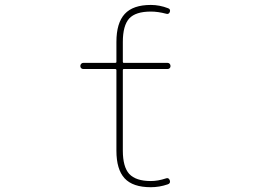

<svg xmlns="http://www.w3.org/2000/svg" viewBox="-20 -783 1040 790"><path d="M600.6 -12.7Q526.4 -12.7 492.7 -49.3Q459 -85.9 459 -163.1V-494.1Q459 -499 454.1 -499H323.2Q317.4 -499 314 -502.4Q310.5 -505.9 310.5 -511.2Q310.5 -516.6 314 -520.5Q317.4 -524.4 323.2 -524.4H454.1Q459 -524.4 459 -528.3V-610.4Q459 -688.5 493.2 -725.6Q527.3 -762.7 600.6 -762.7Q636.7 -762.7 671.9 -749Q682.6 -745.1 678.7 -733.4Q673.8 -722.7 663.1 -726.6Q629.9 -735.4 600.6 -735.4Q538.1 -735.4 511.7 -707Q485.4 -677.7 485.4 -610.4V-528.3Q485.4 -524.4 489.3 -524.4H668.9Q674.8 -524.4 678.2 -520.5Q681.6 -516.6 681.6 -511.2Q681.6 -505.9 678.2 -502.4Q674.8 -499 668.9 -499H489.3Q485.4 -499 485.4 -494.1V-163.1Q485.4 -96.7 511.7 -67.4Q539.1 -38.1 600.6 -38.1Q629.9 -38.1 662.1 -48.8Q673.8 -53.7 678.7 -41Q682.6 -28.3 669.9 -24.4Q635.7 -12.7 600.6 -12.7Z"/></svg>

Font: Rounded-X Mgen+ 2m thin
Style: Regular
Weight: 100
Designer: [Source Han Sans]
Ryoko NISHIZUKA  (kana & ideographs); Paul D. Hunt (Latin, Greek & Cyrillic); Wenlong ZHANG  (bopomofo
Version: Version 1.059.20150602